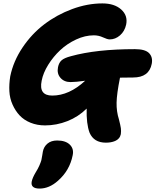

<svg xmlns="http://www.w3.org/2000/svg" viewBox="-20 -727 911 1125"><path d="M393.1 -246.1Q356 -246.1 334.2 -271Q312.5 -295.9 319.8 -333Q325.2 -359.9 341.1 -373.8Q356.9 -387.7 396 -397.9Q544.4 -439 771 -439Q831.1 -439 853.8 -415.3Q876.5 -391.6 869.1 -353Q853.5 -272.9 759.8 -272.9Q706.1 -272.9 683.1 -272Q664.1 -177.2 663.1 -125.5Q662.1 -73.7 676.8 -27.8Q686 8.3 688.2 24.4Q690.4 40.5 688 59.1Q685.1 73.2 676.3 83.5Q667.5 93.8 654.5 99.1Q641.6 104.5 628.2 106.7Q614.7 108.9 600.1 108.9Q530.3 108.9 504.9 50.8Q485.4 -1.5 487.8 -90.8Q439 -42.5 375 -17.3Q311 7.8 244.1 7.8Q197.8 7.8 159.2 -7.8Q120.6 -23.4 95.2 -50.5Q69.8 -77.6 53.5 -114.3Q37.1 -150.9 34.9 -192.6Q32.7 -234.4 40 -279.8Q58.1 -368.2 111.8 -448.2Q165.5 -528.3 239.3 -584.5Q313 -640.6 402.6 -673.8Q492.2 -707 580.1 -707Q650.4 -707 690.2 -671.4Q730 -635.7 719.2 -583Q710.4 -543.5 683.1 -519.8Q655.8 -496.1 623 -496.1Q608.9 -496.1 583.5 -508.1Q558.1 -520 529.8 -520Q478.5 -520 426 -495.6Q373.5 -471.2 332.8 -433.1Q292 -395 262.5 -347.4Q232.9 -299.8 224.1 -253.9Q206.1 -167 286.1 -167Q385.3 -167 479 -253.9Q424.3 -246.1 393.1 -246.1ZM211.9 377.9Q184.6 377.9 173.1 367.2Q161.6 356.4 166 335.9Q170.4 314.5 189 283.2Q202.6 261.7 211.2 241.7Q219.7 221.7 222.4 211.4Q225.1 201.2 227.5 183.8Q230 166.5 231 162.1Q236.3 132.8 258.1 114.5Q279.8 96.2 314.9 96.2Q364.3 96.2 389.2 120.6Q414.1 145 405.8 183.1Q388.2 272 319.8 332Q268.6 377.9 211.9 377.9Z"/></svg>

Font: Shantell Sans Irregular
Style: Italic
Weight: 800
Italic angle: -11.31°
Designer: Stephen Nixon, Anya Danilova, Shantell Martin
Foundry: Arrow Type
Version: Version 1.006;[9816181b4]